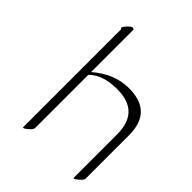

<svg xmlns="http://www.w3.org/2000/svg" viewBox="-174 -639 746 746"><g transform="rotate(45 199.0 -266.5)"><path d="M120.1 -551.3V-318.4Q189 -378.4 269 -378.4Q397.9 -378.4 397.9 -249.5V-10.7Q397.9 -2.4 381.6 11.2Q365.2 24.9 362.8 20.5V-218.3Q363.3 -355 215.3 -342.3Q154.8 -337.9 120.1 -303.2V-10.7Q120.1 -2.4 103.8 11.2Q87.4 24.9 85 20.5V-518.6Q75.2 -522.5 91.6 -540Q107.9 -557.6 114 -555.2Q120.1 -552.7 120.1 -551.3Z"/></g></svg>

Font: ML-NILA03
Style: Regular
Weight: 400
Designer: CLT@C-DIT
Version: Version ML-NILA03 1.0